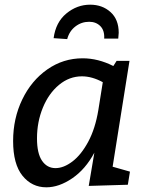

<svg xmlns="http://www.w3.org/2000/svg" viewBox="-20 -790 627 820"><path d="M461 -78 535 -57 526 -1 359 4 383 -138Q345 -67 288.5 -28.5Q232 10 178 10Q116 10 76 -39.5Q36 -89 36 -188Q36 -284 75 -365Q114 -446 182 -493.5Q250 -541 333 -541Q399 -541 464 -508L478 -530H533ZM400 -320 419 -439Q373 -464 330 -464Q276 -464 232 -427.5Q188 -391 163 -330Q138 -269 138 -199Q138 -135 159.5 -103.5Q181 -72 217 -72Q252 -72 289.5 -100.5Q327 -129 357 -185Q387 -241 400 -320ZM487 -650Q487 -643 485 -625H425Q427 -660 408.5 -678.5Q390 -697 361 -697Q328 -697 302 -677Q276 -657 267 -623L209 -627Q218 -695 263.5 -732.5Q309 -770 365 -770Q417 -770 452 -738.5Q487 -707 487 -650Z"/></svg>

Font: Bitter Pro Medium
Style: Italic
Weight: 500
Italic angle: -9°
Designer: Sol Matas, and Bitter project Authors
Foundry: Sol Matas
Version: Version 1.010